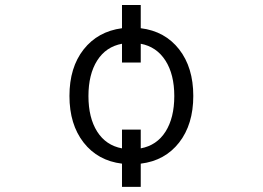

<svg xmlns="http://www.w3.org/2000/svg" viewBox="-20 -640 1040 760"><path d="M537.1 -528.3Q632.8 -516.6 689 -444.8Q745.1 -373 745.1 -260.3Q745.1 -147.5 689 -75.7Q632.8 -3.9 537.1 7.8V99.6H462.9V7.8Q367.2 -3.9 311 -75.7Q254.9 -147.5 254.9 -260.3Q254.9 -373 311 -444.3Q367.2 -515.6 462.9 -528.3V-620.1H537.1ZM462.9 -52.7V-127H537.1V-52.7Q600.6 -64.5 635.3 -119.1Q669.9 -173.8 669.9 -259.8Q669.9 -345.7 634.8 -400.4Q599.6 -455.1 537.1 -466.8V-392.6H462.9V-466.8Q399.4 -455.1 364.7 -400.4Q330.1 -345.7 330.1 -259.8Q330.1 -173.8 364.7 -119.1Q399.4 -64.5 462.9 -52.7Z"/></svg>

Font: GenEi Gothic M SemiLight
Style: Regular
Weight: 350
Designer: o_tamon (Modified); [Source Han Sans]
Ryoko NISHIZUKA  (kana & ideographs); Paul D. Hunt (Latin, Greek & Cyrillic); Wenl
Version: Version 1.1a;Original Version 1.004